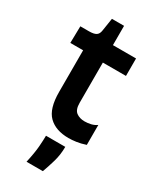

<svg xmlns="http://www.w3.org/2000/svg" viewBox="-218 -706 826 1000"><g transform="rotate(30 195.0 -205.5)"><path d="M255 12Q178 12 135.5 -29.5Q93 -71 93 -172V-422H16L18 -523H70Q99 -523 112.5 -531.5Q126 -540 129 -562L141 -639H214V-523H353V-418H214V-176Q214 -135 234 -120Q254 -105 284 -105Q303 -105 322 -109.5Q341 -114 356 -125V-5Q326 5 300.5 8.5Q275 12 255 12ZM128 228Q142 165 145 124.5Q148 84 148 60H264Q264 107 251.5 150Q239 193 226 228Z"/></g></svg>

Font: Bricolage Grotesque 10pt SemiBold
Style: Regular
Weight: 600
Designer: Mathieu Triay
Foundry: Atelier Triay
Version: Version 1.000; ttfautohint (v1.8.4.7-5d5b);gftools[0.9.29]